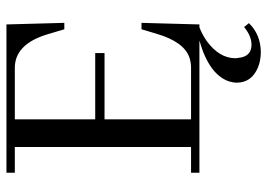

<svg xmlns="http://www.w3.org/2000/svg" viewBox="-134 -492 812 583"><g transform="rotate(-90 271.5 -200.0)"><path d="M494.1 -410.2H474.6L460.9 -456.1C460.3 -458.7 459.3 -461.9 458 -465.8C437.8 -529 404.3 -560.5 357.4 -560.5H201.2V-316.4H402.3V-288.1H201.2V-25.4H357.4C368.5 -25.4 378.9 -27 388.7 -30.3C420.6 -41.3 444.7 -74.5 460.9 -129.9L474.6 -175.8H494.1L489.3 0H480.5C465.5 5.9 451.5 13.3 438.5 22.5C404 47.9 386.7 76.8 386.7 109.4C386.7 112 387 114.9 387.7 118.2C390.3 144.9 403.6 158.2 427.7 158.2C445.3 158.2 463.2 150.7 481.4 135.7L493.2 150.4C470.4 173.8 441.4 185.9 406.2 186.5C388.7 186.5 372.7 183.6 358.4 177.7C327.8 164.7 312.5 143.2 312.5 113.3C312.5 106.1 313.8 98.3 316.4 89.8C330.1 49.5 371.4 19.5 440.4 0H39.1V-25.4H117.2V-560.5H39.1V-585.9H489.3Z"/></g></svg>

Font: Abhaya Libre
Style: Regular
Weight: 400
Designer: Pushpananda Ekanayake, Sol Matas, Pathum Egodawatta
Foundry: Mooniak
Version: Version 1.041; ; ttfautohint (v1.5)